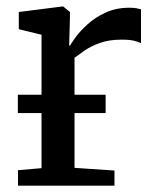

<svg xmlns="http://www.w3.org/2000/svg" viewBox="-20 -588 490 608"><path d="M37 0V-49L111.5 -55.5V-478L39.5 -495.5V-550L177.5 -567.5H180L201.5 -550V-532L199 -443.5H201.5Q206 -451.5 220 -470.8Q234 -490 257.8 -511.5Q281.5 -533 314.5 -548.2Q347.5 -563.5 389.5 -563.5Q404 -563.5 412.5 -561.8Q421 -560 426.5 -558.5V-451Q420.5 -455 405.2 -458.8Q390 -462.5 366 -462.5Q325.5 -462.5 297 -452.2Q268.5 -442 249.2 -428.8Q230 -415.5 216 -405V-56.5L342.5 -48V0ZM314.5 -288V-230H36.5V-288Z"/></svg>

Font: Merriweather Light 18pt
Style: Regular
Weight: 400
Version: Version 2.100